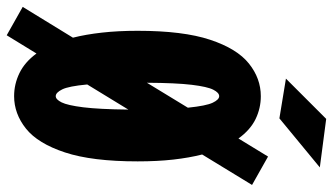

<svg xmlns="http://www.w3.org/2000/svg" viewBox="-259 -711 968 558"><g transform="rotate(90 225.0 -432.0)"><path d="M-34 -14 55.5 -160Q46 -197.5 40.8 -244.2Q35.5 -291 35.5 -348Q35.5 -480 61.5 -558.5Q87.5 -637 130.8 -671.5Q174 -706 225.5 -706Q260.5 -706 292 -690.8Q323.5 -675.5 348.5 -641L401 -727L483.5 -680.5L395 -535.5Q404.5 -498 409.8 -451.5Q415 -405 415 -348Q415 -215.5 389 -136.8Q363 -58 319.8 -23.5Q276.5 11 225.5 11Q190.5 11 158.5 -4.5Q126.5 -20 101.5 -54L48.5 32.5ZM225.5 -585Q215.5 -585 206.8 -568Q198 -551 192.5 -505.5Q187 -460 186.5 -375L259 -494Q253.5 -547.5 244.5 -566.2Q235.5 -585 225.5 -585ZM225.5 -110Q235 -110 243.5 -127Q252 -144 257.8 -189.8Q263.5 -235.5 264.5 -321L191.5 -201.5Q196.5 -147.5 205.8 -128.8Q215 -110 225.5 -110ZM290 -760 174.5 -779 291.5 -896 432.5 -877.5Z"/></g></svg>

Font: Trispace Condensed
Style: Bold
Weight: 700
Width: 3
Designer: Tyler Finck
Foundry: Etcetera Type Company
Version: Version 1.210; ttfautohint (v1.8.3)